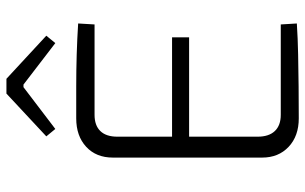

<svg xmlns="http://www.w3.org/2000/svg" viewBox="-196 -752 949 597"><g transform="rotate(-90 278.5 -453.5)"><path d="M209 -691Q258 -691 308 -691Q358 -691 407.5 -689.5Q457 -688 504 -685L501 -634H220Q187 -634 169.5 -616Q152 -598 152 -563V-127Q152 -92 169.5 -73.5Q187 -55 220 -55H501L504 -5Q457 -2 407.5 -1Q358 0 308 0.5Q258 1 209 1Q154 1 120.5 -30.5Q87 -62 87 -113V-577Q87 -629 120.5 -660Q154 -691 209 -691ZM104 -393H461V-340H104ZM332 -908 466 -784 443 -756 314 -855H306L176 -756L153 -784L286 -908Z"/></g></svg>

Font: Exo 2 Light
Style: Regular
Weight: 300
Designer: Natanael Gama
Foundry: Natanael Gama
Version: Version 2.010